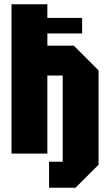

<svg xmlns="http://www.w3.org/2000/svg" viewBox="-20 -720 516 900"><path d="M34 0V-700H202V-636H365V-563H202V-506H326L442 -390V52L334 160H210V38H274V-366H202V0Z"/></svg>

Font: Tektur Condensed
Style: Bold
Weight: 700
Width: 3
Designer: Adam Jagosz
Foundry: Adam Jagosz
Version: Version 1.005;gftools[0.9.30]